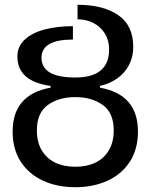

<svg xmlns="http://www.w3.org/2000/svg" viewBox="-20 -760 622 793"><path d="M291 13.2Q216.3 13.2 157.7 -13.7Q99.1 -40.5 65.7 -92.3Q32.2 -144 32.2 -216.8Q32.2 -369.6 189 -397.9V-405.3Q51.8 -423.8 51.8 -526.9Q51.8 -567.9 82 -596.2Q112.3 -624.5 164.3 -638.2Q216.3 -651.9 281.2 -651.9V-596.7Q151.4 -596.7 151.4 -521.5Q151.4 -439.9 291 -439.9Q430.7 -439.9 430.7 -555.7Q430.7 -593.3 413.1 -621.6Q395.5 -649.9 365.7 -665Q335.9 -680.2 300.3 -680.2V-740.2Q405.8 -740.2 468 -697.8Q530.3 -655.3 530.3 -565.9Q530.3 -525.4 513.2 -492.2Q496.1 -459 464.8 -436.5Q433.6 -414.1 393.1 -405.3V-397.9Q549.8 -369.6 549.8 -216.8Q549.8 -144 516.4 -92.3Q482.9 -40.5 424.3 -13.7Q365.7 13.2 291 13.2ZM291 -358.9Q222.7 -358.9 177.5 -326.4Q132.3 -293.9 132.3 -221.7Q132.3 -173.3 152.3 -139.4Q172.4 -105.5 208 -88.4Q243.7 -71.3 291 -71.3Q338.4 -71.3 374 -88.4Q409.7 -105.5 429.7 -139.4Q449.7 -173.3 449.7 -221.7Q449.7 -293.9 404.5 -326.4Q359.4 -358.9 291 -358.9Z"/></svg>

Font: SG Kara Bold
Style: Regular
Weight: 400
Designer: Damoon Khanjanzadeh
Version: Version 1.000